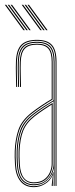

<svg xmlns="http://www.w3.org/2000/svg" viewBox="-22 -770 312 795"><path d="M208 0V-514Q208 -560.8 190.1 -580.9Q172.2 -601 131 -601Q87 -601 68.2 -580.2Q49.5 -559.5 48 -514Q47.2 -490.8 47.8 -463.8Q48.2 -436.8 49 -410H45Q44.2 -436.8 43.8 -464.5Q43.2 -492.2 44 -514Q45.5 -562.8 65.6 -583.9Q85.8 -605 131 -605Q174.2 -605 193.1 -583.9Q212 -562.8 212 -514V0ZM200.2 0V-10L201.8 -72.2H200.8Q196.2 -45.8 173.9 -24.4Q151.5 -3 118 -3Q52.8 -3 48 -90.5Q47 -109 46.8 -120Q46.5 -131 47 -144.8Q48.8 -191.8 61.4 -229.2Q74 -266.8 115 -298.5Q135 -314 158.4 -329.1Q181.8 -344.2 200 -355V-514Q200 -556.5 184 -574.8Q168 -593 131 -593Q92.2 -593 74.8 -574.6Q57.2 -556.2 56 -513.8Q55.2 -490.5 55.8 -463.8Q56.2 -437 57 -410H53Q52.2 -437.5 51.8 -464.9Q51.2 -492.2 52 -513.8Q53.2 -557.8 71.4 -577.4Q89.5 -597 131 -597Q170 -597 187 -577.8Q204 -558.5 204 -514V0ZM118 5Q81.8 5 62 -20.2Q42.2 -45.5 40 -90Q38 -122.2 39 -145Q40.8 -192 53.9 -231.8Q67 -271.5 110 -304.8Q127 -318 148.6 -332.6Q170.2 -347.2 192 -360V-514Q192 -552 177.9 -568.5Q163.8 -585 131 -585Q96 -585 80.6 -568.2Q65.2 -551.5 64 -513.5Q63.2 -490.8 63.8 -465.6Q64.2 -440.5 65 -410H61Q60.2 -438 59.8 -465.1Q59.2 -492.2 60 -513.5Q61.2 -552.2 76.9 -570.6Q92.5 -589 131 -589Q166 -589 181 -571.6Q196 -554.2 196 -514V-357.8Q149.8 -330.2 112 -301.2Q71.2 -269.5 58 -231.1Q44.8 -192.8 43 -145Q42.5 -129.8 42.8 -121.5Q43 -113.2 44 -90.2Q46.2 -46.2 65.5 -22.6Q84.8 1 118 1Q146.2 1 168 -14.6Q189.8 -30.2 198.8 -57.5H199.8L196.5 -6V0H192.2V-4.8L196.8 -44.5H195.8Q186.2 -21.8 164.4 -8.4Q142.5 5 118 5ZM118 -7Q147.5 -7 165.5 -21Q183.5 -35 191.8 -54.8Q200 -74.5 200 -91.2V-350.8Q182.8 -340.8 159.2 -325.2Q135.8 -309.8 117.2 -295.2Q79.8 -266.2 66.4 -230.5Q53 -194.8 51 -144.8Q50.5 -129.5 50.8 -121.5Q51 -113.5 52 -90.5Q56.2 -7 118 -7ZM118 -11Q90.8 -11 74.4 -31.1Q58 -51.2 56 -90.8Q55 -109.5 54.8 -120Q54.5 -130.5 55 -144.8Q57 -198.2 71.4 -232.1Q85.8 -266 120.2 -292.5Q136.2 -305 157 -319Q177.8 -333 196 -343.8V-91.2Q196 -74.5 188.5 -55.8Q181 -37 163.9 -24Q146.8 -11 118 -11ZM118 -15Q144.8 -15 161 -27.1Q177.2 -39.2 184.6 -57Q192 -74.8 192 -91.2V-336.8Q177.5 -327.8 158.6 -315.1Q139.8 -302.5 122.2 -289Q87.5 -262 74.2 -228.6Q61 -195.2 59 -144.5Q58.5 -129.8 58.8 -122Q59 -114.2 60 -90.8Q64 -15 118 -15ZM99 -645 22 -750H28L105 -645ZM75 -645 -2 -750H4L81 -645ZM87 -645 10 -750H16L93 -645ZM169 -645 92 -750H98L175 -645ZM145 -645 68 -750H74L151 -645ZM157 -645 80 -750H86L163 -645Z"/></svg>

Font: Big Shoulders Inline Display Thin
Style: Regular
Weight: 100
Designer: Patric King
Foundry: XO Type Co
Version: Version 1.000